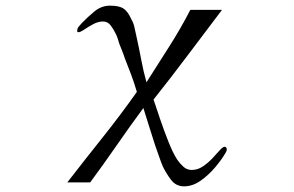

<svg xmlns="http://www.w3.org/2000/svg" viewBox="-20 -534 1040 679"><path d="M782 -7Q782 -3 781 0Q780 3 778 6Q765 29 741.5 57Q718 85 689.5 105Q661 125 631 125Q602 125 584.5 101.5Q567 78 556 55Q548 36 541.5 16.5Q535 -3 528 -22Q518 -54 507.5 -86.5Q497 -119 487 -152Q439 -87 393 -20.5Q347 46 299 111H218Q280 31 343 -48Q406 -127 464 -209Q455 -240 444 -269.5Q433 -299 421 -329Q417 -342 412 -354Q407 -366 402 -379Q399 -389 396 -398.5Q393 -408 388 -417Q382 -430 371.5 -444Q361 -458 344 -458Q327 -458 309.5 -448.5Q292 -439 278 -429.5Q264 -420 257 -420Q253 -420 253 -425Q253 -434 259 -440.5Q265 -447 270 -453Q290 -474 314.5 -494Q339 -514 369 -514Q401 -514 416.5 -504Q432 -494 445 -465Q453 -451 456 -435Q459 -419 463 -403Q472 -363 479.5 -322.5Q487 -282 498 -243Q538 -306 578.5 -369.5Q619 -433 653 -499H765Q705 -420 645 -340Q585 -260 523 -182Q532 -155 546 -113.5Q560 -72 576 -32Q592 8 607 31Q616 44 628.5 55.5Q641 67 658 67Q679 67 697.5 54.5Q716 42 731 26Q746 10 757 -2.5Q768 -15 775 -15Q778 -15 780 -12Q782 -9 782 -7Z"/></svg>

Font: Kaisei Decol
Style: Regular
Weight: 400
Designer: Font-Kai, 金井和夫
Foundry: KAZUO KANAI
Version: Version 5.003